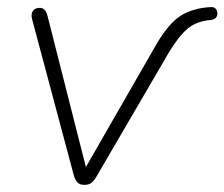

<svg xmlns="http://www.w3.org/2000/svg" viewBox="-20 -512 629 538"><path d="M216 6Q204 6 197.5 -0.5Q191 -7 187 -20L70 -458Q66 -472 72 -481Q78 -490 91 -490Q100 -490 105 -484.5Q110 -479 113 -468L228 -15H204L416 -384Q451 -445 485 -467Q519 -489 568 -492Q579 -493 583.5 -488.5Q588 -484 589 -476Q590 -469 585.5 -463Q581 -457 571 -456Q531 -453 505.5 -431.5Q480 -410 452 -363L249 -15Q243 -5 236 0.5Q229 6 216 6Z"/></svg>

Font: Nunito Variable Extra Light
Style: Italic
Weight: 200
Italic angle: -9°
Designer: Vernon Adams
Foundry: Vernon Adams
Version: Version 3.602